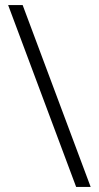

<svg xmlns="http://www.w3.org/2000/svg" viewBox="-20 -734 387 754"><path d="M69 -714 336 0H279L12 -714Z"/></svg>

Font: Noto Sans Arabic UI Lt
Style: Regular
Weight: 300
Designer: Monotype Design Team, Nadine Chahine and Nizar Qandah
Foundry: Monotype Imaging Inc.
Version: Version 2.010; ttfautohint (v1.8.4.7-5d5b)